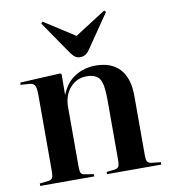

<svg xmlns="http://www.w3.org/2000/svg" viewBox="-86 -860 828 934"><g transform="rotate(-10 327.5 -393.0)"><path d="M37 0V-12L80 -17Q95 -19 100 -28Q105 -37 105 -63V-437Q105 -470 99 -483Q93 -496 71 -498L28 -501L29 -512L228 -522L234 -516L233 -416H234Q256 -473 301.5 -501.5Q347 -530 403 -530Q481 -530 522.5 -485Q564 -440 564 -352V-58Q564 -34 570 -26Q576 -18 595 -16L635 -12V0H367V-11L404 -15Q422 -17 427 -26Q432 -35 432 -58V-361Q432 -433 415 -459.5Q398 -486 351 -486Q302 -486 269.5 -449Q237 -412 237 -354V-61Q237 -37 241.5 -28.5Q246 -20 261 -18L304 -11V0ZM338 -583Q324 -583 313.5 -590Q303 -597 289 -617L179 -777L187 -785L338 -688L491 -786L499 -778L386 -613Q375 -596 363 -589.5Q351 -583 338 -583Z"/></g></svg>

Font: Literata 72pt SemiBold
Style: Regular
Weight: 600
Designer: Latin by Veronika Burian and Jose Scaglione. Greek by Irene Vlachou. Cyrillic by Vera Evstafieva.
Foundry: TypeTogether
Version: Version 3.002